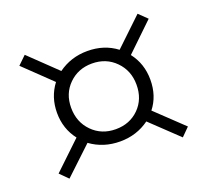

<svg xmlns="http://www.w3.org/2000/svg" viewBox="-88 -572 733 678"><g transform="rotate(-20 278.0 -232.5)"><path d="M419 -127 521 -30 491 0 389 -97Q341 -62 279 -62Q216 -62 168 -97L65 0L35 -30L138 -128Q103 -173 103 -233Q103 -292 137 -337L35 -435L66 -465L168 -367Q216 -402 278 -402Q341 -402 387 -367L490 -465L521 -435L418 -336Q453 -291 453 -231Q453 -170 419 -127ZM401 -231Q401 -284 366 -319.5Q331 -355 278 -355Q226 -355 191 -320.5Q156 -286 156 -233Q156 -179 191 -143.5Q226 -108 279 -108Q332 -108 366.5 -142.5Q401 -177 401 -231Z"/></g></svg>

Font: Ysabeau SC Semilight
Style: Regular
Weight: 300
Designer: Christian Thalmann (Catharsis Fonts)
Version: Version 0.003